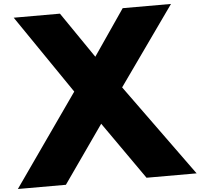

<svg xmlns="http://www.w3.org/2000/svg" viewBox="-124 -1314 1445 1390"><g transform="rotate(-5 598.5 -619.0)"><path d="M1248 0 765 -667 1170 -1238H819L591 -905L363 -1238H27L417 -667L-51 0H298L591 -418L884 0Z"/></g></svg>

Font: Poland Can Into
Style: BigWritings
Weight: 700
Foundry: Cannot Into Space Fonts
Version: Version 0.92